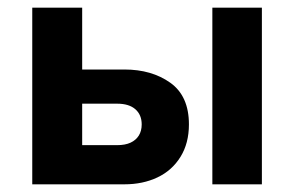

<svg xmlns="http://www.w3.org/2000/svg" viewBox="-20 -480 766 500"><path d="M533 -460V0H662V-460ZM64 -460V0H194V-460ZM161 -210H285Q316 -210 332.5 -195.5Q349 -181 349 -156Q349 -139 341.5 -127Q334 -115 320 -108.5Q306 -102 285 -102H161V0H304Q352 0 390 -18Q428 -36 450 -71.5Q472 -107 472 -156Q472 -230 423.5 -264.5Q375 -299 304 -299H161Z"/></svg>

Font: Jost SemiBold
Style: Regular
Weight: 600
Version: Version 3.710